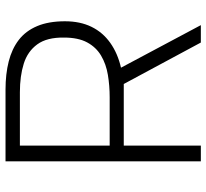

<svg xmlns="http://www.w3.org/2000/svg" viewBox="-46 -701 747 695"><g transform="rotate(-90 327.5 -353.5)"><path d="M91 0V-707H351Q407 -707 452.5 -695.5Q498 -684 530.5 -659Q563 -634 580.5 -592.5Q598 -551 598 -492Q598 -437 578 -396Q558 -355 520 -328Q482 -301 430 -289L584 0H521L371 -279H148V0ZM148 -330H323Q365 -330 404 -336.5Q443 -343 473.5 -361Q504 -379 521.5 -411.5Q539 -444 539 -495Q540 -557 514.5 -592Q489 -627 444.5 -641Q400 -655 341 -655H148Z"/></g></svg>

Font: Onest ExtraLight
Style: Regular
Weight: 250
Designer: Dmitri Voloshin, Andrey Kudryavtsev
Foundry: Dmitri Voloshin, Andrey Kudryavtsev
Version: Version 1.000;gftools[0.9.33]